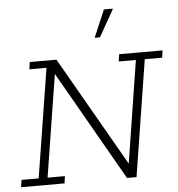

<svg xmlns="http://www.w3.org/2000/svg" viewBox="-55 -851 837 903"><g transform="rotate(-5 363.5 -399.5)"><path d="M8 0 13 -34H94L176 -549H95L100 -583H226L532 -49L516 -28L598 -549H517L522 -583H727L722 -549H640L553 0H508L204 -532L215 -531L136 -34H218L213 0ZM414 -670 469 -799H512L439 -670Z"/></g></svg>

Font: Rokkitt SemiBold ExtraLight
Style: Italic
Weight: 250
Italic angle: -9°
Version: Version 3.103